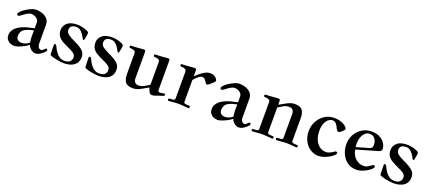

<svg xmlns="http://www.w3.org/2000/svg" viewBox="45 -1371 5069 2283"><g transform="rotate(20 2579.0 -229.0)"><path d="M43 -79Q43 -111 56.5 -134.5Q70 -158 89.5 -175Q109 -192 127 -202Q170 -226 214 -238Q258 -250 310 -261V-328Q310 -357 294 -374.5Q278 -392 255.5 -400Q233 -408 213 -408Q197 -408 173 -395.5Q149 -383 126 -365Q116 -358 100.5 -346Q85 -334 74 -334Q57 -334 57 -353Q57 -365 77.5 -385.5Q98 -406 129 -426Q160 -446 192.5 -460Q225 -474 250 -474Q296 -474 335 -459.5Q374 -445 398 -417Q422 -389 422 -348V-107Q422 -79 435.5 -61.5Q449 -44 467 -44Q476 -44 484.5 -49.5Q493 -55 501 -64Q507 -71 513.5 -76Q520 -81 525 -81Q530 -81 534.5 -76Q539 -71 539 -63Q539 -57 528 -44Q517 -31 498.5 -16.5Q480 -2 459.5 8Q439 18 419 18Q390 18 363 -3Q336 -24 325 -55H322Q300 -37 268 -20Q236 -3 204 8.5Q172 20 149 20Q127 20 102.5 10.5Q78 1 60.5 -21Q43 -43 43 -79ZM152 -108Q152 -75 172.5 -59.5Q193 -44 218 -44Q244 -44 269 -53Q294 -62 317 -82Q314 -96 312 -113.5Q310 -131 310 -155V-234Q280 -228 251.5 -219.5Q223 -211 197 -195Q172 -179 162 -154.5Q152 -130 152 -108Z M591 -156Q591 -161 594.5 -164Q598 -167 602 -167Q613 -167 618 -159.5Q623 -152 627 -144Q641 -112 661 -83Q681 -54 709 -36Q737 -18 772 -18Q822 -18 842.5 -40Q863 -62 863 -89Q863 -125 834 -144.5Q805 -164 749 -189Q711 -206 678.5 -225Q646 -244 626 -273.5Q606 -303 606 -349Q606 -400 647 -437.5Q688 -475 774 -475Q803 -475 832 -469Q861 -463 884 -454Q910 -444 917.5 -437Q925 -430 925 -418Q925 -415 924 -406Q923 -397 920 -380Q917 -364 913 -346Q909 -328 905 -328Q894 -328 884 -348Q874 -369 858 -391.5Q842 -414 821 -429.5Q800 -445 773 -445Q730 -445 711 -428.5Q692 -412 692 -382Q692 -348 720.5 -326.5Q749 -305 792 -285Q840 -263 876.5 -241.5Q913 -220 933 -193Q953 -166 953 -128Q953 -61 905.5 -24.5Q858 12 770 12Q754 12 728.5 8.5Q703 5 677 -0.5Q651 -6 633 -11Q607 -19 601 -23Q595 -27 594 -39Q593 -58 592.5 -81.5Q592 -105 591.5 -125.5Q591 -146 591 -156Z M1031 -156Q1031 -161 1034.5 -164Q1038 -167 1042 -167Q1053 -167 1058 -159.5Q1063 -152 1067 -144Q1081 -112 1101 -83Q1121 -54 1149 -36Q1177 -18 1212 -18Q1262 -18 1282.5 -40Q1303 -62 1303 -89Q1303 -125 1274 -144.5Q1245 -164 1189 -189Q1151 -206 1118.5 -225Q1086 -244 1066 -273.5Q1046 -303 1046 -349Q1046 -400 1087 -437.5Q1128 -475 1214 -475Q1243 -475 1272 -469Q1301 -463 1324 -454Q1350 -444 1357.5 -437Q1365 -430 1365 -418Q1365 -415 1364 -406Q1363 -397 1360 -380Q1357 -364 1353 -346Q1349 -328 1345 -328Q1334 -328 1324 -348Q1314 -369 1298 -391.5Q1282 -414 1261 -429.5Q1240 -445 1213 -445Q1170 -445 1151 -428.5Q1132 -412 1132 -382Q1132 -348 1160.5 -326.5Q1189 -305 1232 -285Q1280 -263 1316.5 -241.5Q1353 -220 1373 -193Q1393 -166 1393 -128Q1393 -61 1345.5 -24.5Q1298 12 1210 12Q1194 12 1168.5 8.5Q1143 5 1117 -0.5Q1091 -6 1073 -11Q1047 -19 1041 -23Q1035 -27 1034 -39Q1033 -58 1032.5 -81.5Q1032 -105 1031.5 -125.5Q1031 -146 1031 -156Z M1445 -442Q1445 -458 1462 -458Q1473 -458 1498 -459.5Q1523 -461 1542 -462Q1566 -464 1585.5 -466Q1605 -468 1617 -468Q1633 -468 1636 -459.5Q1639 -451 1639 -440V-109Q1639 -96 1644 -80.5Q1649 -65 1662.5 -54.5Q1676 -44 1702 -44Q1737 -44 1771 -62.5Q1805 -81 1833 -100V-383Q1833 -399 1829 -406.5Q1825 -414 1816 -418Q1807 -423 1793.5 -425Q1780 -427 1769 -428Q1761 -429 1756.5 -430.5Q1752 -432 1752 -442Q1752 -451 1755 -454.5Q1758 -458 1768 -458Q1779 -458 1804 -459.5Q1829 -461 1848 -462Q1872 -464 1892 -466Q1912 -468 1924 -468Q1940 -468 1942.5 -459.5Q1945 -451 1945 -440V-76Q1945 -51 1968 -51Q1973 -51 1982 -52Q1991 -53 1998 -54Q2008 -56 2015.5 -57Q2023 -58 2028 -58Q2037 -58 2037 -46Q2037 -31 2006 -23Q1985 -17 1966.5 -10.5Q1948 -4 1932 2Q1913 10 1887 10Q1868 10 1854 -14.5Q1840 -39 1834 -62L1830 -64Q1787 -38 1739.5 -13.5Q1692 11 1649 11Q1578 11 1552.5 -25Q1527 -61 1527 -122V-383Q1527 -399 1522.5 -406.5Q1518 -414 1509 -418Q1500 -423 1486.5 -425Q1473 -427 1462 -428Q1454 -429 1449.5 -430.5Q1445 -432 1445 -442Z M2089 -8Q2089 -23 2103 -23L2145 -26Q2155 -27 2162.5 -31.5Q2170 -36 2170 -50V-383Q2170 -399 2166 -406.5Q2162 -414 2153 -418Q2144 -423 2130.5 -425Q2117 -427 2106 -428Q2098 -429 2093.5 -430.5Q2089 -432 2089 -442Q2089 -451 2092 -454.5Q2095 -458 2105 -458Q2116 -458 2141 -459.5Q2166 -461 2185 -462Q2209 -464 2228.5 -466Q2248 -468 2260 -468Q2276 -468 2279 -459.5Q2282 -451 2282 -440V-377L2286 -374Q2324 -412 2369 -442.5Q2414 -473 2457 -473Q2489 -473 2509.5 -461Q2530 -449 2540 -433.5Q2550 -418 2550 -409Q2550 -403 2539.5 -392Q2529 -381 2515 -368Q2499 -354 2484 -343Q2469 -332 2462 -332Q2454 -332 2449 -338Q2444 -344 2437 -355Q2427 -372 2414 -385.5Q2401 -399 2382 -399Q2361 -399 2334.5 -377.5Q2308 -356 2282 -325V-50Q2282 -36 2290 -31.5Q2298 -27 2308 -26L2350 -23Q2363 -23 2363 -8Q2363 6 2353 6Q2343 6 2325.5 4.5Q2308 3 2293 2Q2276 0 2258 -1Q2240 -2 2226 -2Q2212 -2 2194 -1Q2176 0 2159 2Q2144 3 2126.5 4.5Q2109 6 2099 6Q2089 6 2089 -8Z M2616 -79Q2616 -111 2629.5 -134.5Q2643 -158 2662.5 -175Q2682 -192 2700 -202Q2743 -226 2787 -238Q2831 -250 2883 -261V-328Q2883 -357 2867 -374.5Q2851 -392 2828.5 -400Q2806 -408 2786 -408Q2770 -408 2746 -395.5Q2722 -383 2699 -365Q2689 -358 2673.5 -346Q2658 -334 2647 -334Q2630 -334 2630 -353Q2630 -365 2650.5 -385.5Q2671 -406 2702 -426Q2733 -446 2765.5 -460Q2798 -474 2823 -474Q2869 -474 2908 -459.5Q2947 -445 2971 -417Q2995 -389 2995 -348V-107Q2995 -79 3008.5 -61.5Q3022 -44 3040 -44Q3049 -44 3057.5 -49.5Q3066 -55 3074 -64Q3080 -71 3086.5 -76Q3093 -81 3098 -81Q3103 -81 3107.5 -76Q3112 -71 3112 -63Q3112 -57 3101 -44Q3090 -31 3071.5 -16.5Q3053 -2 3032.5 8Q3012 18 2992 18Q2963 18 2936 -3Q2909 -24 2898 -55H2895Q2873 -37 2841 -20Q2809 -3 2777 8.5Q2745 20 2722 20Q2700 20 2675.5 10.5Q2651 1 2633.5 -21Q2616 -43 2616 -79ZM2725 -108Q2725 -75 2745.5 -59.5Q2766 -44 2791 -44Q2817 -44 2842 -53Q2867 -62 2890 -82Q2887 -96 2885 -113.5Q2883 -131 2883 -155V-234Q2853 -228 2824.5 -219.5Q2796 -211 2770 -195Q2745 -179 2735 -154.5Q2725 -130 2725 -108Z M3148 -8Q3148 -23 3162 -23L3204 -26Q3214 -27 3221.5 -31.5Q3229 -36 3229 -50V-383Q3229 -399 3225 -406.5Q3221 -414 3212 -418Q3203 -423 3189.5 -425Q3176 -427 3165 -428Q3157 -429 3152.5 -430.5Q3148 -432 3148 -442Q3148 -451 3151 -454.5Q3154 -458 3164 -458Q3175 -458 3200 -459.5Q3225 -461 3244 -462Q3268 -464 3288 -466Q3308 -468 3320 -468Q3336 -468 3339 -459.5Q3342 -451 3342 -440V-401L3345 -398Q3388 -424 3435.5 -448.5Q3483 -473 3526 -473Q3597 -473 3622.5 -437.5Q3648 -402 3648 -340V-50Q3648 -36 3656 -31.5Q3664 -27 3674 -26L3716 -23Q3729 -23 3729 -8Q3729 6 3719 6Q3709 6 3691.5 4.5Q3674 3 3659 2Q3642 0 3624 -1Q3606 -2 3592 -2Q3578 -2 3560 -1Q3542 0 3525 2Q3510 3 3492.5 4.5Q3475 6 3465 6Q3455 6 3455 -8Q3455 -23 3469 -23L3511 -26Q3521 -27 3528.5 -31.5Q3536 -36 3536 -50V-353Q3536 -367 3531 -382Q3526 -397 3512 -407.5Q3498 -418 3472 -418Q3438 -418 3404 -399.5Q3370 -381 3342 -362V-50Q3342 -36 3349.5 -31.5Q3357 -27 3367 -26L3409 -23Q3423 -23 3423 -8Q3423 6 3412 6Q3402 6 3384.5 4.5Q3367 3 3352 2Q3335 0 3317 -1Q3299 -2 3285 -2Q3271 -2 3253.5 -1Q3236 0 3219 2Q3204 3 3186.5 4.5Q3169 6 3159 6Q3148 6 3148 -8Z M3789 -228Q3789 -293 3819 -350Q3849 -407 3902.5 -442.5Q3956 -478 4026 -478Q4061 -478 4088 -471Q4115 -464 4140 -451Q4162 -440 4177.5 -425.5Q4193 -411 4193 -399Q4193 -391 4180 -376.5Q4167 -362 4151.5 -350Q4136 -338 4126 -338Q4106 -338 4090 -374Q4080 -398 4062 -421Q4044 -444 4014 -444Q3988 -444 3963.5 -425Q3939 -406 3923 -368Q3907 -330 3907 -274Q3907 -214 3926 -166Q3945 -118 3981.5 -90Q4018 -62 4068 -62Q4088 -62 4109.5 -71.5Q4131 -81 4141 -88Q4156 -99 4164.5 -104Q4173 -109 4181 -109Q4197 -109 4197 -94Q4197 -81 4178 -63.5Q4159 -46 4129 -28.5Q4099 -11 4064 0.5Q4029 12 3997 12Q3940 12 3892.5 -19Q3845 -50 3817 -104.5Q3789 -159 3789 -228Z M4263 -232Q4263 -303 4294.5 -358.5Q4326 -414 4378.5 -446Q4431 -478 4495 -478Q4549 -478 4586 -462.5Q4623 -447 4645.5 -423.5Q4668 -400 4678.5 -374.5Q4689 -349 4689 -328Q4689 -297 4658 -289L4384 -209Q4396 -140 4440 -100Q4484 -60 4542 -60Q4570 -60 4590 -71Q4610 -82 4622 -91Q4635 -101 4642.5 -105.5Q4650 -110 4658 -110Q4673 -110 4673 -95Q4673 -82 4654.5 -64Q4636 -46 4606.5 -28.5Q4577 -11 4542.5 0.5Q4508 12 4476 12Q4407 12 4359.5 -24Q4312 -60 4287.5 -116Q4263 -172 4263 -232ZM4376 -277Q4376 -258 4379 -238L4537 -284Q4556 -289 4565.5 -300.5Q4575 -312 4575 -336Q4575 -360 4566.5 -385Q4558 -410 4537.5 -427Q4517 -444 4481 -444Q4455 -444 4431 -425Q4407 -406 4391.5 -368.5Q4376 -331 4376 -277Z M4765 -156Q4765 -161 4768.5 -164Q4772 -167 4776 -167Q4787 -167 4792 -159.5Q4797 -152 4801 -144Q4815 -112 4835 -83Q4855 -54 4883 -36Q4911 -18 4946 -18Q4996 -18 5016.5 -40Q5037 -62 5037 -89Q5037 -125 5008 -144.5Q4979 -164 4923 -189Q4885 -206 4852.5 -225Q4820 -244 4800 -273.5Q4780 -303 4780 -349Q4780 -400 4821 -437.5Q4862 -475 4948 -475Q4977 -475 5006 -469Q5035 -463 5058 -454Q5084 -444 5091.5 -437Q5099 -430 5099 -418Q5099 -415 5098 -406Q5097 -397 5094 -380Q5091 -364 5087 -346Q5083 -328 5079 -328Q5068 -328 5058 -348Q5048 -369 5032 -391.5Q5016 -414 4995 -429.5Q4974 -445 4947 -445Q4904 -445 4885 -428.5Q4866 -412 4866 -382Q4866 -348 4894.5 -326.5Q4923 -305 4966 -285Q5014 -263 5050.5 -241.5Q5087 -220 5107 -193Q5127 -166 5127 -128Q5127 -61 5079.5 -24.5Q5032 12 4944 12Q4928 12 4902.5 8.5Q4877 5 4851 -0.5Q4825 -6 4807 -11Q4781 -19 4775 -23Q4769 -27 4768 -39Q4767 -58 4766.5 -81.5Q4766 -105 4765.5 -125.5Q4765 -146 4765 -156Z"/></g></svg>

Font: Monomakh
Style: Regular
Weight: 400
Version: Version 1.200; ttfautohint (v1.8.4.7-5d5b)